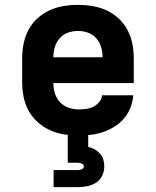

<svg xmlns="http://www.w3.org/2000/svg" viewBox="-20 -548 640 788"><path d="M303 8Q273 8 243 3.5Q213 -1 185.5 -13.5Q158 -26 135 -46.5Q112 -67 97.5 -93.5Q83 -120 77 -150Q71 -180 71 -210V-310Q71 -340 77 -369.5Q83 -399 97 -425.5Q111 -452 133.5 -472.5Q156 -493 183 -505.5Q210 -518 240 -523Q270 -528 300 -528Q330 -528 360 -523Q390 -518 417 -505.5Q444 -493 466.5 -472.5Q489 -452 503 -425.5Q517 -399 523 -369.5Q529 -340 529 -310V-207H199Q199 -185 205.5 -164.5Q212 -144 226.5 -128.5Q241 -113 261.5 -106Q282 -99 303 -99Q318 -99 333.5 -101Q349 -103 363 -110Q377 -117 387 -129Q397 -141 399 -157H527Q525 -131 515.5 -106.5Q506 -82 489.5 -62.5Q473 -43 451 -29Q429 -15 404.5 -6.5Q380 2 354.5 5Q329 8 303 8ZM401 -313Q401 -334 395 -354.5Q389 -375 375 -391Q361 -407 341 -414Q321 -421 300 -421Q279 -421 259 -414Q239 -407 225 -391Q211 -375 205 -354.5Q199 -334 199 -313ZM200 220V150H300Q308 150 316 146.5Q324 143 324 135Q324 127 316 123.5Q308 120 300 120H258V0H342V55Q356 58 368.5 65Q381 72 390.5 82.5Q400 93 404 107Q408 121 408 135Q408 155 399.5 173Q391 191 374.5 201.5Q358 212 338.5 216Q319 220 300 220Z"/></svg>

Font: Iosevka Custom XBdEx
Style: Regular
Weight: 800
Width: 7
Monospace: yes
Designer: Belleve Invis
Foundry: Belleve Invis
Version: Version 11.2.4; ttfautohint (v1.8.4)